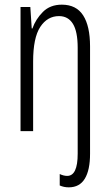

<svg xmlns="http://www.w3.org/2000/svg" viewBox="-20 -562 472 823"><path d="M275 241Q264 241 254.5 239Q245 237 236 233V184Q253 192 268 192Q313 192 313 97V-357Q313 -427 292.5 -460Q272 -493 233 -493Q183 -493 152.5 -446.5Q122 -400 122 -298V0H68V-532H110L116 -440H119Q133 -480 164 -511Q195 -542 245 -542Q307 -542 336.5 -496Q366 -450 366 -363V97Q366 167 343.5 204Q321 241 275 241Z"/></svg>

Font: Noto Sans Telugu ExtraCondensed Light
Style: Regular
Weight: 300
Width: 2
Designer: Jelle Bosma - Monotype Design Team
Foundry: Monotype Imaging Inc.
Version: Version 2.005; ttfautohint (v1.8.4.7-5d5b)